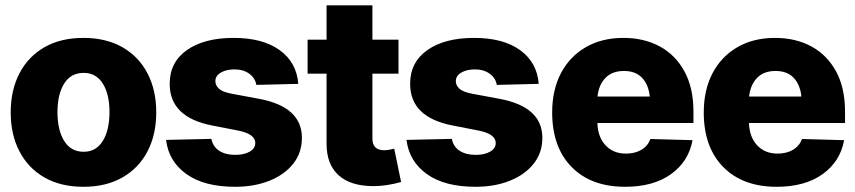

<svg xmlns="http://www.w3.org/2000/svg" viewBox="-20 -696 3234 726"><path d="M295.4 10.3Q209.5 10.3 147.9 -25.1Q86.4 -60.5 53.5 -123.8Q20.5 -187 20.5 -271Q20.5 -355 53.5 -418.5Q86.4 -481.9 147.9 -517.3Q209.5 -552.7 295.4 -552.7Q381.3 -552.7 443.1 -517.3Q504.9 -481.9 537.8 -418.5Q570.8 -355 570.8 -271Q570.8 -187 537.8 -123.8Q504.9 -60.5 443.1 -25.1Q381.3 10.3 295.4 10.3ZM296.4 -122.1Q343.3 -122.1 368.7 -163.1Q394 -204.1 394 -272Q394 -339.8 368.7 -380.1Q343.3 -420.4 296.4 -420.4Q248 -420.4 222.7 -380.1Q197.3 -339.8 197.3 -272Q197.3 -204.1 222.7 -163.1Q248 -122.1 296.4 -122.1Z M1107.9 -378.9 949.2 -375Q945.3 -400.4 922.9 -417Q900.4 -433.6 866.2 -433.6Q835.9 -433.6 815.2 -421.6Q794.4 -409.7 794.4 -389.2Q794.4 -373.5 807.4 -361.1Q820.3 -348.6 855 -341.8L960 -322.3Q1121.6 -292 1121.6 -174.8Q1121.6 -118.7 1088.9 -77.1Q1056.2 -35.6 999 -12.7Q941.9 10.3 869.1 10.3Q752 10.3 684.8 -37.8Q617.7 -85.9 607.9 -167L779.3 -170.9Q785.2 -141.1 809.1 -125.7Q833 -110.4 869.6 -110.4Q902.8 -110.4 924.1 -122.6Q945.3 -134.8 945.3 -155.3Q945.3 -189.9 878.9 -202.6L783.7 -221.2Q621.6 -252 621.6 -378.9Q621.6 -460.9 687 -506.8Q752.4 -552.7 863.3 -552.7Q973.6 -552.7 1037.6 -506.3Q1101.6 -460 1107.9 -378.9Z M1486.8 -545.9V-417.5H1388.2V-171.9Q1388.2 -127.9 1432.6 -127.9Q1441.4 -127.9 1452.6 -129.9Q1463.9 -131.8 1470.7 -133.8L1496.6 -7.8Q1440.9 7.8 1392.6 7.8Q1305.7 7.8 1260.3 -33.4Q1214.8 -74.7 1214.8 -152.3V-417.5H1143.1V-545.9H1214.8V-675.8H1388.2V-545.9Z M2017.1 -378.9 1858.4 -375Q1854.5 -400.4 1832 -417Q1809.6 -433.6 1775.4 -433.6Q1745.1 -433.6 1724.4 -421.6Q1703.6 -409.7 1703.6 -389.2Q1703.6 -373.5 1716.6 -361.1Q1729.5 -348.6 1764.2 -341.8L1869.1 -322.3Q2030.8 -292 2030.8 -174.8Q2030.8 -118.7 1998 -77.1Q1965.3 -35.6 1908.2 -12.7Q1851.1 10.3 1778.3 10.3Q1661.1 10.3 1594 -37.8Q1526.9 -85.9 1517.1 -167L1688.5 -170.9Q1694.3 -141.1 1718.3 -125.7Q1742.2 -110.4 1778.8 -110.4Q1812 -110.4 1833.3 -122.6Q1854.5 -134.8 1854.5 -155.3Q1854.5 -189.9 1788.1 -202.6L1692.9 -221.2Q1530.8 -252 1530.8 -378.9Q1530.8 -460.9 1596.2 -506.8Q1661.6 -552.7 1772.5 -552.7Q1882.8 -552.7 1946.8 -506.3Q2010.7 -460 2017.1 -378.9Z M2343.8 10.3Q2214.8 10.3 2141.4 -64.7Q2067.9 -139.6 2067.9 -271Q2067.9 -355.5 2100.8 -418.7Q2133.8 -481.9 2194.6 -517.3Q2255.4 -552.7 2337.4 -552.7Q2415 -552.7 2474.6 -520.5Q2534.2 -488.3 2568.1 -426Q2602.1 -363.8 2602.1 -273.9V-231H2238.8Q2240.7 -177.2 2270 -146.2Q2299.3 -115.2 2346.7 -115.2Q2380.9 -115.2 2405 -129.4Q2429.2 -143.6 2439.5 -170.4L2598.6 -166Q2584 -85.4 2517.3 -37.6Q2450.7 10.3 2343.8 10.3ZM2339.4 -427.7Q2294.9 -427.7 2269.5 -401.6Q2244.1 -375.5 2239.3 -331.1H2437Q2432.1 -376.5 2407.5 -402.1Q2382.8 -427.7 2339.4 -427.7Z M2917 10.3Q2788.1 10.3 2714.6 -64.7Q2641.1 -139.6 2641.1 -271Q2641.1 -355.5 2674.1 -418.7Q2707 -481.9 2767.8 -517.3Q2828.6 -552.7 2910.6 -552.7Q2988.3 -552.7 3047.9 -520.5Q3107.4 -488.3 3141.4 -426Q3175.3 -363.8 3175.3 -273.9V-231H2812Q2814 -177.2 2843.3 -146.2Q2872.6 -115.2 2919.9 -115.2Q2954.1 -115.2 2978.3 -129.4Q3002.4 -143.6 3012.7 -170.4L3171.9 -166Q3157.2 -85.4 3090.6 -37.6Q3023.9 10.3 2917 10.3ZM2912.6 -427.7Q2868.2 -427.7 2842.8 -401.6Q2817.4 -375.5 2812.5 -331.1H3010.3Q3005.4 -376.5 2980.7 -402.1Q2956.1 -427.7 2912.6 -427.7Z"/></svg>

Font: Inter Tight ExtraBold
Style: Regular
Weight: 800
Designer: Rasmus Andersson
Foundry: rsms
Version: Version 3.004; ttfautohint (v1.8.4.7-5d5b)